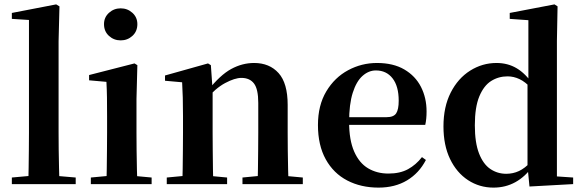

<svg xmlns="http://www.w3.org/2000/svg" viewBox="-20 -839 2659 875"><path d="M34 0V-30L145 -40H208L325 -30V0ZM109 0Q110 -35 110.5 -75Q111 -115 111.5 -156.5Q112 -198 112 -235V-748L34 -753V-780L236 -819L251 -810L247 -651V-235Q247 -198 247.5 -156.5Q248 -115 249 -75Q250 -35 251 0Z M394 0V-30L501 -40H563L671 -30V0ZM465 0Q466 -25 466.5 -67Q467 -109 467.5 -154.5Q468 -200 468 -235V-308Q468 -358 467.5 -394Q467 -430 465 -466L386 -473V-497L593 -550L606 -542L602 -388V-235Q602 -200 602.5 -154.5Q603 -109 604 -67Q605 -25 606 0ZM530 -655Q499 -655 476.5 -675.5Q454 -696 454 -729Q454 -760 476.5 -780.5Q499 -801 530 -801Q561 -801 583.5 -780.5Q606 -760 606 -729Q606 -696 583.5 -675.5Q561 -655 530 -655Z M740 0V-30L846 -40H909L1015 -30V0ZM810 0Q812 -25 812.5 -67Q813 -109 813.5 -154.5Q814 -200 814 -235V-310Q814 -360 813 -393.5Q812 -427 810 -464L732 -471V-495L928 -550L941 -542L949 -428V-426V-235Q949 -200 949.5 -154.5Q950 -109 950.5 -67Q951 -25 952 0ZM1085 0V-30L1189 -40H1252L1360 -30V0ZM1154 0Q1155 -25 1155.5 -66.5Q1156 -108 1156.5 -153.5Q1157 -199 1157 -235V-370Q1157 -433 1137.5 -458.5Q1118 -484 1080 -484Q1050 -484 1006 -460.5Q962 -437 916 -383L912 -426H927Q983 -497 1033.5 -524.5Q1084 -552 1138 -552Q1208 -552 1249.5 -506Q1291 -460 1291 -361V-235Q1291 -199 1291.5 -153.5Q1292 -108 1293 -66.5Q1294 -25 1295 0Z M1705 16Q1625 16 1562.5 -16.5Q1500 -49 1464.5 -113Q1429 -177 1429 -269Q1429 -359 1467 -422.5Q1505 -486 1566.5 -519Q1628 -552 1698 -552Q1772 -552 1822.5 -522.5Q1873 -493 1898.5 -443Q1924 -393 1924 -331Q1924 -296 1918 -270H1487V-305H1742Q1774 -305 1785.5 -322.5Q1797 -340 1797 -380Q1797 -446 1769 -482Q1741 -518 1693 -518Q1660 -518 1632 -493Q1604 -468 1587.5 -416Q1571 -364 1571 -283Q1571 -201 1594 -148.5Q1617 -96 1657.5 -72Q1698 -48 1750 -48Q1803 -48 1839.5 -68Q1876 -88 1903 -123L1921 -110Q1890 -50 1835 -17Q1780 16 1705 16Z M2229 16Q2165 16 2113 -18Q2061 -52 2031 -114.5Q2001 -177 2001 -263Q2001 -352 2034 -417Q2067 -482 2122.5 -517Q2178 -552 2243 -552Q2294 -552 2334.5 -528Q2375 -504 2409 -454H2418L2401 -437Q2374 -466 2347.5 -478.5Q2321 -491 2293 -491Q2252 -491 2218.5 -470Q2185 -449 2164.5 -400Q2144 -351 2144 -268Q2144 -189 2163 -140Q2182 -91 2214.5 -69Q2247 -47 2287 -47Q2318 -47 2345 -59.5Q2372 -72 2399 -101L2418 -81H2407Q2374 -34 2329 -9Q2284 16 2229 16ZM2393 11 2384 -81V-83V-457L2388 -468V-747L2303 -753V-780L2507 -819L2521 -810L2518 -653V-35L2592 -30V0Z"/></svg>

Font: Noto Serif KR ExtraLight
Style: Bold
Weight: 700
Version: Version 2.002-H1;hotconv 1.1.0;makeotfexe 2.6.0